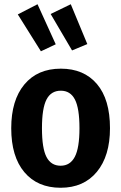

<svg xmlns="http://www.w3.org/2000/svg" viewBox="-20 -870 572 906"><path d="M499 -265Q499 -134 437 -59Q375 16 266 16Q157 16 95 -57.5Q33 -131 33 -265Q33 -397 95 -471.5Q157 -546 267 -546Q376 -546 437.5 -473.5Q499 -401 499 -265ZM178 -265Q178 -170 199.5 -129Q221 -88 266 -88Q311 -88 333 -130Q355 -172 355 -265Q355 -359 333.5 -400.5Q312 -442 267 -442Q221 -442 199.5 -400.5Q178 -359 178 -265ZM243 -661 173 -628 64 -802 157 -850ZM392 -662 320 -632 219 -804 314 -850Z"/></svg>

Font: Fira Sans Condensed SemiBold
Style: Regular
Weight: 600
Width: 3
Designer: bBox Type GmbH & Carrois Corporate GbR & Edenspiekermann AG
Foundry: bBox Type GmbH & Carrois Corporate GbR & Edenspiekermann AG
Version: Version 4.301